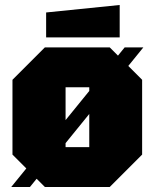

<svg xmlns="http://www.w3.org/2000/svg" viewBox="-20 -750 620 770"><path d="M30 -130V-430L160 -560H420L550 -430V-130L420 0H160ZM243 -160H338V-400H243ZM25 0 480 -560H555L100 0ZM165 -600V-700L460 -730V-600Z"/></svg>

Font: Tektur SemiCondensed Black
Style: Regular
Weight: 900
Width: 4
Designer: Adam Jagosz
Foundry: Adam Jagosz
Version: Version 1.005;gftools[0.9.30]